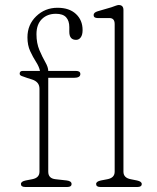

<svg xmlns="http://www.w3.org/2000/svg" viewBox="-20 -746 625 766"><path d="M172.5 -61Q172.5 -34 201.5 -31L246.5 -26Q265.5 -23.5 265.5 -12Q265.5 0 248.5 0H80.5Q63.5 0 63.5 -12Q63.5 -22 82.5 -26L108.5 -31Q137.5 -36.5 137.5 -61V-392Q137.5 -419.5 107.5 -429L88.5 -435Q74.5 -439.5 66.5 -442.8Q58.5 -446 58.5 -452Q58.5 -463 70.5 -463H139.5Q136 -480 123.8 -499Q111.5 -518 100.5 -541.8Q89.5 -565.5 89.5 -597Q89.5 -647.5 124.5 -681.2Q159.5 -715 209.5 -715Q256.5 -715 283 -690.2Q309.5 -665.5 309.5 -626Q309.5 -607 302.2 -597Q295 -587 283.5 -587Q256.5 -587 256.5 -619V-638Q256.5 -663 243.8 -677Q231 -691 203 -691Q168.5 -691 147 -669.8Q125.5 -648.5 125.5 -609.5Q125.5 -574 137.2 -546.2Q149 -518.5 160.8 -498Q172.5 -477.5 172.5 -463H283.5Q300.5 -463 300.5 -450.5Q300.5 -435.5 274.5 -435.5H172.5ZM472.5 -706V-61Q472.5 -36.5 501.5 -31L526.5 -26Q545.5 -22 545.5 -12Q545.5 0 528.5 0H380.5Q363.5 0 363.5 -12Q363.5 -22 382.5 -26L408.5 -31Q437.5 -36.5 437.5 -61V-650Q437.5 -674 416.5 -674H369.5Q353.5 -674 353.5 -686Q353.5 -696 369.5 -701L424.5 -717Q432 -719.5 440.5 -722.8Q449 -726 453.5 -726Q472.5 -726 472.5 -706Z"/></svg>

Font: Fraunces 9pt S100 Thin
Style: Regular
Weight: 100
Version: Version 1.000; ttfautohint (v1.8.3)